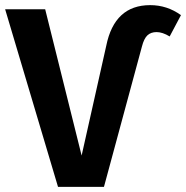

<svg xmlns="http://www.w3.org/2000/svg" viewBox="-29 -728 725 748"><path d="M197 0 -9 -692H147L289 -122L385 -550Q417 -708 556 -708Q622 -708 676 -669L632 -586Q604 -603 581 -603Q559 -603 545.5 -590.5Q532 -578 524 -547L376 0Z"/></svg>

Font: FiraGO SemiBold
Style: Regular
Weight: 600
Designer: bBox Type
Foundry: bBox Type GmbH
Version: Version 1.001;PS 001.001;hotconv 1.0.88;makeotf.lib2.5.64775